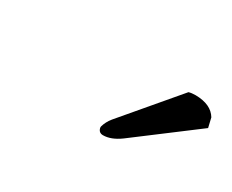

<svg xmlns="http://www.w3.org/2000/svg" viewBox="-43 -793 490 405"><g transform="rotate(30 202.0 -590.5)"><path d="M330.1 -673.8Q336.9 -675.8 346.7 -675.8Q384.3 -675.3 398.4 -651.9L403.8 -628.9L260.7 -521Q238.8 -504.9 219.2 -504.9Q209 -504.9 206.5 -515.1Q206.1 -517.6 206.5 -519Q210 -531.7 219.2 -543Z"/></g></svg>

Font: Linux Libertine Slanted O
Style: Bold Slanted
Weight: 700
Designer: Philipp H. Poll
Foundry: Philipp H. Poll
Version: Version 5.0.0